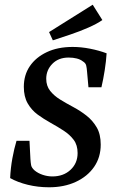

<svg xmlns="http://www.w3.org/2000/svg" viewBox="-20 -782 492 814"><path d="M188 12Q141 12 98 1.5Q55 -9 23 -27Q25 -70 32.5 -111Q40 -152 50 -185H105L109 -108Q110 -92 112 -81.5Q114 -71 126 -60Q140 -48 160.5 -41Q181 -34 202 -34Q249 -34 279 -62Q309 -90 309 -133Q309 -167 292.5 -189Q276 -211 250 -228Q224 -245 195 -261Q166 -277 140 -296Q114 -315 97.5 -343.5Q81 -372 81 -414Q81 -464 106.5 -501.5Q132 -539 178.5 -561Q225 -583 288 -583Q324 -583 362 -575.5Q400 -568 432 -556Q430 -523 424 -484.5Q418 -446 410 -412H355L349 -479Q348 -493 345.5 -504Q343 -515 331 -522Q321 -530 305.5 -534Q290 -538 271 -538Q228 -538 202 -511.5Q176 -485 176 -448Q176 -418 192.5 -397Q209 -376 235 -360Q261 -344 291 -328Q321 -312 347 -291.5Q373 -271 390 -242Q407 -213 407 -169Q407 -115 379 -74.5Q351 -34 301.5 -11Q252 12 188 12ZM204 -611 188 -646 373 -762 414 -697Q391 -681 354.5 -665Q318 -649 278 -635.5Q238 -622 204 -611Z"/></svg>

Font: Rasa Medium
Style: Italic
Weight: 500
Italic angle: -7.10001°
Designer: Anna Giedrys (Yrsa+Rasa design), David Brezina (Yrsa art-direction, Rasa art-direction, design)
Foundry: Rosetta Type Foundry
Version: Version 2.004